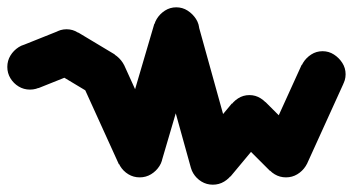

<svg xmlns="http://www.w3.org/2000/svg" viewBox="-32 -483 965 525"><path d="M-12 -300Q-12 -283 -3.5 -269Q5 -255 19 -246.5Q33 -238 50 -238Q67 -238 81 -246.5Q95 -255 104 -269Q113 -283 113 -300Q113 -317 104 -331Q95 -345 81 -354Q67 -363 50 -363Q33 -363 19 -354Q5 -345 -3.5 -331Q-12 -317 -12 -300Z M27 -358 73 -242 173 -282 127 -398Z M88 -340Q88 -323 96.5 -309Q105 -295 119 -286.5Q133 -278 150 -278Q167 -278 181 -286.5Q195 -295 204 -309Q213 -323 213 -340Q213 -357 204 -371Q195 -385 181 -394Q167 -403 150 -403Q133 -403 119 -394Q105 -385 96.5 -371Q88 -357 88 -340Z M182 -394 118 -286 218 -226 282 -334Z M188 -280Q188 -263 196.5 -249Q205 -235 219 -226.5Q233 -218 250 -218Q267 -218 281 -226.5Q295 -235 304 -249Q313 -263 313 -280Q313 -297 304 -311Q295 -325 281 -334Q267 -343 250 -343Q233 -343 219 -334Q205 -325 196.5 -311Q188 -297 188 -280Z M307 -306 193 -254 293 -34 407 -86Z M288 -60Q288 -43 296.5 -29Q305 -15 319 -6.5Q333 2 350 2Q367 2 381 -6.5Q395 -15 404 -29Q413 -43 413 -60Q413 -77 404 -91Q395 -105 381 -114Q367 -123 350 -123Q333 -123 319 -114Q305 -105 296.5 -91Q288 -77 288 -60Z M290 -78 410 -42 510 -382 390 -418Z M388 -400Q388 -383 396.5 -369Q405 -355 419 -346.5Q433 -338 450 -338Q467 -338 481 -346.5Q495 -355 504 -369Q513 -383 513 -400Q513 -417 504 -431Q495 -445 481 -454Q467 -463 450 -463Q433 -463 419 -454Q405 -445 396.5 -431Q388 -417 388 -400Z M510 -416 390 -384 490 -24 610 -56Z M488 -40Q488 -23 496.5 -9Q505 5 519 13.5Q533 22 550 22Q567 22 581 13.5Q595 5 604 -9Q613 -23 613 -40Q613 -57 604 -71Q595 -85 581 -94Q567 -103 550 -103Q533 -103 519 -94Q505 -85 496.5 -71Q488 -57 488 -40Z M502 -80 598 0 698 -120 602 -200Z M588 -160Q588 -143 596.5 -129Q605 -115 619 -106.5Q633 -98 650 -98Q667 -98 681 -106.5Q695 -115 704 -129Q713 -143 713 -160Q713 -177 704 -191Q695 -205 681 -214Q667 -223 650 -223Q633 -223 619 -214Q605 -205 596.5 -191Q588 -177 588 -160Z M694 -204 606 -116 706 -16 794 -104Z M688 -60Q688 -43 696.5 -29Q705 -15 719 -6.5Q733 2 750 2Q767 2 781 -6.5Q795 -15 804 -29Q813 -43 813 -60Q813 -77 804 -91Q795 -105 781 -114Q767 -123 750 -123Q733 -123 719 -114Q705 -105 696.5 -91Q688 -77 688 -60Z M693 -86 807 -34 907 -254 793 -306Z M788 -280Q788 -263 796.5 -249Q805 -235 819 -226.5Q833 -218 850 -218Q867 -218 881 -226.5Q895 -235 904 -249Q913 -263 913 -280Q913 -297 904 -311Q895 -325 881 -334Q867 -343 850 -343Q833 -343 819 -334Q805 -325 796.5 -311Q788 -297 788 -280Z"/></svg>

Font: Linefont Medium
Style: Regular
Weight: 500
Monospace: yes
Version: Version 3.002;gftools[0.9.33]